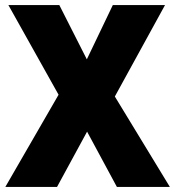

<svg xmlns="http://www.w3.org/2000/svg" viewBox="-20 -734 689 754"><path d="M647 0H439L322 -217L204 0H1L210 -362L13 -714H213L321 -501L423 -714H628L431 -355Z"/></svg>

Font: Noto Sans Ethiopic SemiCondensed Black
Style: Regular
Weight: 900
Width: 4
Designer: Monotype Design Team
Foundry: Monotype Imaging Inc.
Version: Version 2.102; ttfautohint (v1.8.4.7-5d5b)